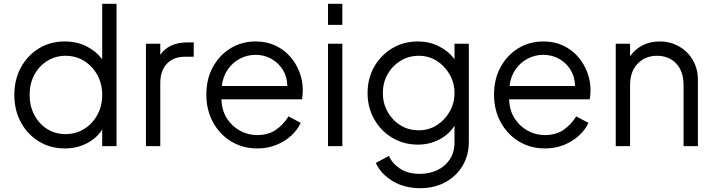

<svg xmlns="http://www.w3.org/2000/svg" viewBox="-20 -765 3739 1005"><path d="M319 12Q381 12 433 -14Q485 -40 515 -87V0H590V-745H515V-455Q482 -498 432 -523Q382 -548 319 -548Q243 -548 183.5 -511.5Q124 -475 89.5 -412Q55 -349 55 -268Q55 -188 89.5 -124.5Q124 -61 184 -24.5Q244 12 319 12ZM323 -63Q269 -63 226.5 -90Q184 -117 159.5 -163.5Q135 -210 135 -268Q135 -327 159.5 -373Q184 -419 227 -446Q270 -473 323 -473Q377 -473 420.5 -446Q464 -419 489.5 -372.5Q515 -326 515 -268Q515 -210 489.5 -163.5Q464 -117 420.5 -90Q377 -63 323 -63Z M744 0H819V-330Q819 -396 854 -432Q889 -468 947 -468H994V-543H960Q911 -543 875.5 -526Q840 -509 819 -478V-536H744Z M1326 12Q1381 12 1426.5 -6.5Q1472 -25 1505 -55.5Q1538 -86 1554 -122L1490 -156Q1465 -114 1425 -86Q1385 -58 1326 -58Q1278 -58 1236 -81Q1194 -104 1167.5 -145.5Q1141 -187 1139 -245H1561Q1563 -258 1564 -270.5Q1565 -283 1565 -293Q1565 -341 1548 -386.5Q1531 -432 1499 -468.5Q1467 -505 1421.5 -526.5Q1376 -548 1318 -548Q1245 -548 1186.5 -512Q1128 -476 1094 -413.5Q1060 -351 1060 -270Q1060 -189 1095 -125Q1130 -61 1190.5 -24.5Q1251 12 1326 12ZM1318 -478Q1363 -478 1400.5 -457Q1438 -436 1460.5 -399.5Q1483 -363 1484 -315H1141Q1147 -365 1172.5 -401.5Q1198 -438 1236 -458Q1274 -478 1318 -478Z M1697 -635H1772V-745H1697ZM1697 0H1772V-536H1697Z M2180 220Q2254 220 2311.5 188.5Q2369 157 2401.5 102.5Q2434 48 2434 -21V-536H2359V-455Q2327 -498 2277 -523Q2227 -548 2168 -548Q2092 -548 2032.5 -512Q1973 -476 1938.5 -415Q1904 -354 1904 -278Q1904 -203 1938.5 -141.5Q1973 -80 2033 -44Q2093 -8 2168 -8Q2227 -8 2278 -34Q2329 -60 2359 -107V-21Q2359 33 2334 70Q2309 107 2268 126Q2227 145 2178 145Q2114 145 2073 117Q2032 89 2016 51L1947 88Q1974 146 2035.5 183Q2097 220 2180 220ZM2172 -83Q2118 -83 2075.5 -109.5Q2033 -136 2008.5 -180.5Q1984 -225 1984 -278Q1984 -332 2008.5 -376Q2033 -420 2076 -446.5Q2119 -473 2172 -473Q2224 -473 2266 -446.5Q2308 -420 2333.5 -375.5Q2359 -331 2359 -278Q2359 -225 2333.5 -180.5Q2308 -136 2266 -109.5Q2224 -83 2172 -83Z M2832 12Q2887 12 2932.5 -6.5Q2978 -25 3011 -55.5Q3044 -86 3060 -122L2996 -156Q2971 -114 2931 -86Q2891 -58 2832 -58Q2784 -58 2742 -81Q2700 -104 2673.5 -145.5Q2647 -187 2645 -245H3067Q3069 -258 3070 -270.5Q3071 -283 3071 -293Q3071 -341 3054 -386.5Q3037 -432 3005 -468.5Q2973 -505 2927.5 -526.5Q2882 -548 2824 -548Q2751 -548 2692.5 -512Q2634 -476 2600 -413.5Q2566 -351 2566 -270Q2566 -189 2601 -125Q2636 -61 2696.5 -24.5Q2757 12 2832 12ZM2824 -478Q2869 -478 2906.5 -457Q2944 -436 2966.5 -399.5Q2989 -363 2990 -315H2647Q2653 -365 2678.5 -401.5Q2704 -438 2742 -458Q2780 -478 2824 -478Z M3203 0H3278V-319Q3278 -391 3318 -432Q3358 -473 3419 -473Q3481 -473 3519.5 -432.5Q3558 -392 3558 -319V0H3633V-348Q3633 -405 3606.5 -450.5Q3580 -496 3534.5 -522Q3489 -548 3432 -548Q3382 -548 3342 -527Q3302 -506 3278 -470V-536H3203Z"/></svg>

Font: Plus Jakarta Sans
Style: Regular
Weight: 400
Designer: Gumpita Rahayu
Foundry: Tokotype
Version: Version 2.004; ttfautohint (v1.8.3)